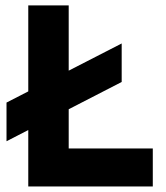

<svg xmlns="http://www.w3.org/2000/svg" viewBox="-20 -670 597 690"><path d="M3.4 -301.4V-162.4L417.3 -375.4V-513.8ZM529.1 0V-136.5H226.9V-650.5H81.6V0Z"/></svg>

Font: Overused Grotesk Light
Style: Regular
Weight: 300
Designer: RandomMaerks
Version: Version 0.005